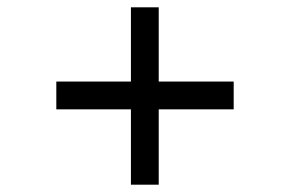

<svg xmlns="http://www.w3.org/2000/svg" viewBox="-20 -616 791 525"><path d="M414 -596V-393H619V-317H414V-111H338V-317H134V-393H338V-596Z"/></svg>

Font: Freesentation 4 Regular
Style: Regular
Weight: 400
Designer: glyphs from Roboto by Christian Robertson / Hangul glyphs from Noto Sans CJK(Source Han Sans) by Jang Soo-young and Kang
Foundry: PT&
Version: Version 2.001